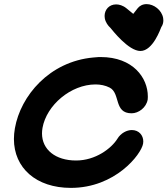

<svg xmlns="http://www.w3.org/2000/svg" viewBox="-20 -918 818 938"><path d="M547.3 -896.5C561.9 -896.5 580.2 -891.7 597.8 -877.4L631 -850.2L652.4 -877.5C661.4 -889.1 676.6 -897.9 696.2 -897.9C731.3 -897.9 770 -869.4 777 -830.2C777.6 -826.4 778 -822.5 778 -818.4C778 -807.5 775.3 -795.9 767.8 -785.2C764.6 -778.1 727.3 -668.9 666 -668.9C607.7 -668.9 529.9 -769.5 518.9 -782.4C508.2 -791.8 495.4 -809.1 492 -828.5C491.3 -832.4 491 -836.2 491 -840C491 -870.5 513 -896.5 547.3 -896.5ZM679 -215.9C679.6 -219.7 680 -223.4 680 -227.1C680 -256.6 659.1 -282.7 623.9 -282.7C599.9 -282.7 570.1 -267.8 553.7 -240.3C524.2 -192.8 446.5 -133.9 351.8 -133.9C250.4 -133.9 185.2 -187.5 185.2 -266.1C185.2 -274.7 186 -283.7 187.6 -293C207.2 -404.1 326.1 -505.5 446.9 -505.5C470.5 -505.5 494.9 -500.7 515.4 -490.2C569.6 -462.7 534.9 -364.5 622.9 -364.5C656.7 -364.5 694.5 -391.8 701.5 -431.4C701.7 -432.6 701.6 -436.8 702 -439.5L702.1 -441.3C702.2 -443.1 702.2 -445 702.2 -446.9C702.2 -537.4 630.2 -639.3 471.9 -639.3L470 -639.3C468 -639.3 465.7 -639.3 460 -639.1C453.6 -639 445.4 -638.3 435.9 -637.1C220.9 -617.6 80.6 -449.6 52.8 -291.6C49.6 -273.5 48 -255.9 48 -239C48 -97.3 156.8 -0.1 326.3 -0.1C543.5 -0.1 669.8 -163.8 679 -215.9Z"/></svg>

Font: TudorRose
Style: BoldOblique
Weight: 500
Version: Version 001.000